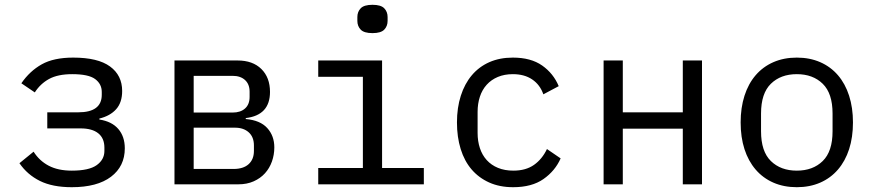

<svg xmlns="http://www.w3.org/2000/svg" viewBox="-20 -768 3640 800"><path d="M279 12Q199 12 146.5 -14Q94 -40 61 -88L120 -136Q144 -98 183 -77.5Q222 -57 279 -57Q351 -57 383 -80Q415 -103 415 -139V-153Q415 -192 389.5 -212.5Q364 -233 316 -233H177V-300H306Q404 -300 404 -373V-385Q404 -418 376.5 -438.5Q349 -459 281 -459Q221 -459 184.5 -439Q148 -419 125 -383L69 -421Q104 -472 154 -500Q204 -528 285 -528Q388 -528 438.5 -491Q489 -454 489 -389Q489 -341 464 -313Q439 -285 394 -274V-270Q446 -262 473 -230.5Q500 -199 500 -150Q500 -75 442.5 -31.5Q385 12 279 12Z M707 -516H970Q1033 -516 1069 -480.5Q1105 -445 1105 -385Q1105 -288 1004 -276V-272Q1064 -267 1093.5 -234.5Q1123 -202 1123 -154Q1123 -123 1113 -95Q1103 -67 1084 -46Q1065 -25 1037 -12.5Q1009 0 973 0H707ZM953 -64Q994 -64 1016 -84Q1038 -104 1038 -139V-162Q1038 -197 1016.5 -216.5Q995 -236 959 -236H787V-64ZM949 -299Q982 -299 1001 -316Q1020 -333 1020 -364V-386Q1020 -417 1001 -434.5Q982 -452 949 -452H787V-299Z M1532 -630Q1497 -630 1483 -644.5Q1469 -659 1469 -681V-697Q1469 -719 1483 -733.5Q1497 -748 1532 -748Q1567 -748 1581 -733.5Q1595 -719 1595 -697V-681Q1595 -659 1581 -644.5Q1567 -630 1532 -630ZM1306 -68H1492V-448H1306V-516H1572V-68H1746V0H1306Z M2118 12Q2062 12 2018.5 -7.5Q1975 -27 1945 -62Q1915 -97 1899.5 -147Q1884 -197 1884 -258Q1884 -319 1900 -369Q1916 -419 1946 -454.5Q1976 -490 2019 -509Q2062 -528 2117 -528Q2192 -528 2239 -495Q2286 -462 2308 -409L2244 -375Q2230 -415 2197.5 -437Q2165 -459 2117 -459Q2082 -459 2054.5 -447.5Q2027 -436 2008 -415Q1989 -394 1979.5 -365Q1970 -336 1970 -302V-214Q1970 -180 1979.5 -151Q1989 -122 2008 -101Q2027 -80 2055 -68.5Q2083 -57 2119 -57Q2171 -57 2205 -81Q2239 -105 2259 -147L2316 -108Q2293 -56 2244.5 -22Q2196 12 2118 12Z M2495 -516H2575V-300H2825V-516H2905V0H2825V-232H2575V0H2495Z M3300 12Q3246 12 3202.5 -7Q3159 -26 3128.5 -61.5Q3098 -97 3082 -146.5Q3066 -196 3066 -258Q3066 -319 3082 -369Q3098 -419 3128.5 -454.5Q3159 -490 3202.5 -509Q3246 -528 3300 -528Q3354 -528 3397.5 -509Q3441 -490 3471.5 -454.5Q3502 -419 3518 -369Q3534 -319 3534 -258Q3534 -196 3518 -146.5Q3502 -97 3471.5 -61.5Q3441 -26 3397.5 -7Q3354 12 3300 12ZM3300 -57Q3367 -57 3408 -97Q3449 -137 3449 -221V-295Q3449 -379 3408 -419Q3367 -459 3300 -459Q3233 -459 3192 -419Q3151 -379 3151 -295V-221Q3151 -137 3192 -97Q3233 -57 3300 -57Z"/></svg>

Font: PlemolJP35 Console
Style: Regular
Weight: 400
Version: v2.0.3; ttfautohint (v1.8.4.7-5d5b-dirty) -l 6 -r 45 -G 200 